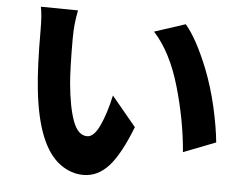

<svg xmlns="http://www.w3.org/2000/svg" viewBox="-52 -785 1105 874"><g transform="rotate(5 500.0 -348.0)"><path d="M257 -590Q257 -454 263 -385Q273 -276 296 -214Q319 -152 361 -152Q392 -152 418 -208Q444 -264 462 -347L574 -212Q525 -86 475 -30.5Q425 25 359 25Q303 25 253 -11Q146 -89 119 -345Q108 -446 108 -617Q108 -684 100 -721L270 -719Q257 -657 257 -590ZM869 -507Q902 -423 922 -334.5Q942 -246 949 -175L802 -118Q790 -264 746 -415.5Q702 -567 623 -653L764 -699Q816 -639 869 -507Z"/></g></svg>

Font: Merged Yaku Han JP ExtraBold
Style: Regular
Weight: 800
Designer: Ryoko NISHIZUKA 西塚涼子 (kana, bopomofo & ideographs); Paul D. Hunt (Latin, Greek & Cyrillic); Sandoll Communications 산돌커뮤니
Foundry: Adobe
Version: Version 2.004